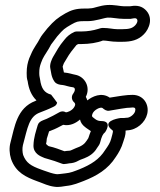

<svg xmlns="http://www.w3.org/2000/svg" viewBox="-20 -730 635 763"><path d="M389 -569C405 -569 421 -564 447 -564H467C500 -564 529 -570 552 -594C573 -615 592 -661 556 -693C537 -710 514 -708 496 -705H473C458 -705 433 -712 405 -710C376 -708 354 -697 340 -697C337 -697 332 -696 329 -696H314C283 -696 263 -690 240 -677C209 -659 196 -649 168 -617C153 -598 144 -588 138 -576C130 -559 114 -541 103 -514L96 -498C90 -481 86 -465 86 -440C86 -429 86 -419 90 -407C94 -378 104 -351 125 -331C124 -331 123 -330 121 -329C46 -301 38 -224 22 -165C16 -144 17 -120 24 -98C43 -44 84 -26 127 -10L138 -6C152 -1 172 9 196 12C216 15 232 10 243 9C273 6 294 -4 313 -11C364 -31 409 -57 440 -106C451 -122 463 -142 470 -167C473 -178 480 -191 479 -211L485 -212C523 -213 557 -243 565 -277C574 -315 550 -353 507 -353C494 -353 482 -352 468 -350L454 -348C443 -346 431 -344 416 -342C383 -365 346 -346 327 -331C326 -336 323 -341 321 -345C341 -384 317 -426 279 -433C267 -435 256 -440 234 -442C233 -447 231 -454 229 -465C230 -469 232 -474 234 -479C250 -506 256 -517 275 -540C284 -552 283 -551 291 -555H305C334 -555 367 -560 389 -569ZM236 -129C217 -136 197 -144 174 -149C171 -150 166 -155 163 -158C165 -165 165 -170 166 -179C168 -186 172 -197 175 -208L185 -212C199 -217 216 -226 231 -234C259 -228 283 -242 298 -255C301 -242 307 -233 322 -222C329 -217 333 -214 341 -209C338 -201 334 -191 331 -181C321 -166 317 -157 296 -147L281 -141C264 -134 261 -131 255 -131C248 -131 244 -130 236 -129ZM508 -303C516 -303 520 -299 517 -288C514 -276 497 -262 484 -262H482L472 -261H463H459C444 -259 381 -247 427 -212C430 -210 430 -208 422 -179C418 -163 410 -151 398 -134C375 -97 342 -76 295 -57C274 -49 261 -43 239 -41C221 -39 210 -37 203 -38C189 -40 172 -46 155 -52L144 -56C102 -71 84 -83 72 -114C69 -125 68 -140 71 -153C90 -223 95 -267 139 -283C154 -289 173 -296 189 -304C197 -308 204 -310 207 -322C207 -322 184 -354 183 -354C157 -361 144 -377 139 -416C138 -424 136 -426 136 -440C136 -457 138 -466 143 -480L149 -495C157 -512 171 -529 183 -553C187 -559 196 -571 207 -585C233 -615 235 -616 264 -633C284 -644 289 -646 314 -646H329C360 -646 393 -659 408 -660C425 -661 447 -655 473 -655H499C501 -655 503 -656 504 -656C519 -659 521 -657 523 -655C527 -652 529 -642 517 -629C506 -618 494 -614 466 -614H446C429 -614 414 -619 388 -619C382 -619 373 -616 370 -615C351 -609 327 -605 305 -605H285C282 -605 278 -604 275 -603C258 -595 246 -585 236 -572C214 -546 206 -529 191 -504C187 -497 176 -475 180 -458C183 -446 183 -424 197 -405C204 -396 215 -393 230 -392C239 -391 253 -385 271 -383C282 -380 277 -366 271 -358C262 -347 265 -331 275 -323C278 -320 282 -315 274 -303C266 -290 245 -282 241 -284C233 -289 223 -288 216 -284C203 -276 179 -264 166 -258L151 -252C141 -248 133 -243 130 -233C123 -208 114 -185 113 -152C112 -119 144 -108 148 -106C151 -104 162 -100 171 -98C190 -93 203 -88 225 -80C228 -79 231 -78 233 -78H234C241 -78 249 -80 256 -81C280 -82 293 -93 299 -95L315 -101C333 -108 353 -120 365 -141C370 -149 376 -155 378 -164C384 -187 388 -197 398 -205C398 -205 429 -249 382 -249C373 -249 366 -251 358 -257L349 -264C347 -266 343 -268 348 -279C354 -293 378 -306 387 -301C394 -295 403 -288 414 -290C428 -293 447 -295 461 -298L475 -300C481 -301 487 -302 496 -302C500 -302 504 -303 508 -303Z"/></svg>

Font: Dictator
Style: Stencil
Weight: 500
Version: Version MIL.1277